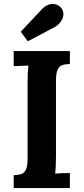

<svg xmlns="http://www.w3.org/2000/svg" viewBox="-20 -961 427 981"><path d="M50 0ZM266 -547V-164Q266 -108 262 -74Q294 -77 337 -77V0H50V-66Q77 -67 91 -72.5Q105 -78 113 -96Q121 -114 121 -153V-536Q121 -592 125 -626L50 -623V-700H337V-634Q310 -633 296 -627.5Q282 -622 274 -604Q266 -586 266 -547ZM304 -889Q304 -871 292.5 -853.5Q281 -836 264 -825L122 -750L86 -799L197 -917Q208 -928 222 -934.5Q236 -941 250 -941Q276 -941 294 -919Q304 -905 304 -889Z"/></svg>

Font: Sumana
Style: Bold
Weight: 700
Designer: Cyreal, Alexei Vanyashin (Devanagari), Olga Karpushina (Latin)
Foundry: Cyreal
Version: Version 1.015;PS 001.015;hotconv 1.0.70;makeotf.lib2.5.58329